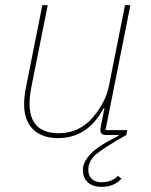

<svg xmlns="http://www.w3.org/2000/svg" viewBox="-20 -526 588 748"><path d="M145 -506H166L102 -186Q95 -147 95 -123Q95 -7 209 -7Q289 -7 342 -69Q392 -128 405 -194L467 -506H488L391 -19H476L472 0Q385 49 354.5 75Q324 101 324 136Q324 159 338 171.5Q352 184 375 184Q415 184 440 159L453 170Q425 202 375 202Q343 202 323 185Q303 168 303 136Q303 105 333.5 73Q364 41 442 3L441 0H394Q371 0 371 -19Q371 -23 373 -35L387 -105H384Q322 12 206 12Q143 12 108.5 -22.5Q74 -57 74 -120Q74 -150 81 -185Z"/></svg>

Font: IBM Plex Sans Thin
Style: Italic
Weight: 100
Italic angle: -11.31°
Designer: Mike Abbink, Paul van der Laan, Pieter van Rosmalen
Foundry: Bold Monday
Version: Version 3.0